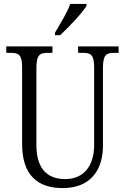

<svg xmlns="http://www.w3.org/2000/svg" viewBox="-20 -951 639 981"><path d="M261 -784V-771H287C333 -813 401 -886 422 -921V-931H339C323 -886 290 -834 261 -784ZM301 10C440 10 506 -80 506 -206V-603C506 -671 523 -681 564 -681H586V-714H379V-681H403C445 -681 461 -671 461 -605V-208C461 -113 415 -36 313 -36C225 -36 166 -85 166 -210V-602C166 -671 183 -681 225 -681H248V-714H12V-681H34C76 -681 93 -671 93 -606V-215C93 -54 174 10 301 10Z"/></svg>

Font: Noto Serif Armenian Condensed Light
Style: Regular
Weight: 300
Width: 3
Designer: Monotype Design Team
Foundry: Monotype Imaging Inc.
Version: Version 2.008